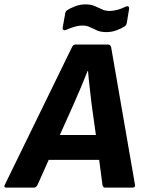

<svg xmlns="http://www.w3.org/2000/svg" viewBox="-52 -859 663 879"><path d="M-23 0Q-36 0 -30 -13L277 -642Q283 -655 292 -655H443Q454 -655 457 -642L566 -13Q568 0 554 0H430Q419 0 417 -13L402 -127H171L120 -13Q114 0 103 0ZM286 -384 222 -241H387L367 -385Q363 -421 358.5 -459Q354 -497 351 -534H349Q334 -496 318.5 -459Q303 -422 286 -384ZM435 -712Q410 -712 392.5 -719.5Q375 -727 360 -734.5Q345 -742 327 -742Q307 -742 287.5 -736Q268 -730 250 -722Q243 -719 238.5 -722Q234 -725 235 -733L246 -794Q247 -807 255 -812Q268 -821 291.5 -830Q315 -839 339 -839Q364 -839 381.5 -831.5Q399 -824 414.5 -816.5Q430 -809 448 -809Q468 -809 487.5 -814.5Q507 -820 524 -829Q532 -832 536 -829Q540 -826 539 -818L529 -757Q527 -744 520 -739Q507 -730 483.5 -721Q460 -712 435 -712Z"/></svg>

Font: Sofia Sans ExtraBold
Style: Italic
Weight: 800
Italic angle: -9°
Designer: Botio Nikoltchev, Ani Petrova
Foundry: lettersoup
Version: Version 4.100; ttfautohint (v1.8.4.7-5d5b)